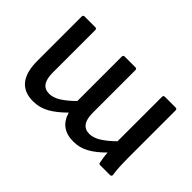

<svg xmlns="http://www.w3.org/2000/svg" viewBox="-84 -739 999 999"><g transform="rotate(45 415.5 -239.0)"><path d="M203 12Q70 12 70 -153V-479Q70 -490 81 -490H159Q170 -490 170 -479V-165Q170 -75 234 -75Q263 -75 294 -94Q325 -113 365 -152V-479Q365 -490 376 -490H455Q465 -490 465 -479V-165Q465 -75 530 -75Q558 -75 589.5 -94Q621 -113 661 -152V-479Q661 -490 672 -490H750Q761 -490 761 -479V-123Q761 -95 762.5 -66Q764 -37 768 -13Q770 0 756 0H685Q676 0 675 -8Q672 -22 669.5 -39Q667 -56 666 -74Q623 -31 584 -9.5Q545 12 499 12Q402 12 376 -78Q331 -33 290.5 -10.5Q250 12 203 12Z"/></g></svg>

Font: Sofia Sans SemiBold
Style: Regular
Weight: 600
Designer: Botio Nikoltchev, Ani Petrova
Foundry: lettersoup
Version: Version 4.101; ttfautohint (v1.8.4.7-5d5b)